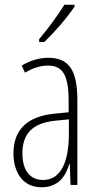

<svg xmlns="http://www.w3.org/2000/svg" viewBox="-20 -784 416 814"><path d="M296 -756V-764H253C221 -713 190 -671 146 -618V-606H168C207 -643 265 -709 296 -756ZM184 -539C147 -539 106 -527 72 -506L86 -476C123 -498 156 -506 182 -506C245 -506 271 -468 271 -356V-308L210 -302C100 -291 37 -238 37 -133C37 -59 73 10 156 10C228 10 259 -38 274 -89H276L279 0H308V-359C308 -487 272 -539 184 -539ZM212 -272 272 -278V-218C272 -100 240 -21 162 -21C108 -21 75 -61 75 -134C75 -218 119 -262 212 -272Z"/></svg>

Font: Noto Sans Thai Looped ExtraCondensed ExtraLight
Style: Regular
Weight: 200
Width: 2
Designer: Sasikarn Vongin, Ben Mitchell
Foundry: The Fontpad Ltd
Version: Version 1.001